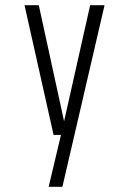

<svg xmlns="http://www.w3.org/2000/svg" viewBox="-20 -520 490 740"><path d="M167.5 200 215 0H186.5L74.5 -500H129.5L227 -52.5L327.5 -500H383L220.5 200Z"/></svg>

Font: Trispace Condensed ExtraLight
Style: Regular
Weight: 200
Width: 3
Designer: Tyler Finck
Foundry: Etcetera Type Company
Version: Version 1.210; ttfautohint (v1.8.3)